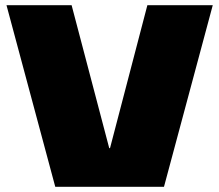

<svg xmlns="http://www.w3.org/2000/svg" viewBox="-20 -720 845 740"><path d="M5 -700H256L401 -149H404L548 -700H800L612 0H193Z"/></svg>

Font: Pathway Extreme 8pt Thin 12pt Black
Style: Regular
Weight: 900
Version: Version 1.001;gftools[0.9.26]